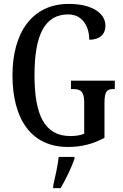

<svg xmlns="http://www.w3.org/2000/svg" viewBox="-20 -744 632 985"><path d="M329 10C400 10 458 -6 516 -37V-215C516 -278 530 -287 562 -287H569V-330H344V-287H354C391 -287 412 -278 412 -219V-58C391 -49 366 -46 341 -46C207 -46 157 -157 157 -358C157 -566 210 -670 330 -670C406 -670 438 -604 438 -540C491 -540 521 -568 521 -612C521 -675 454 -724 333 -724C143 -724 44 -574 44 -358C44 -137 137 10 329 10ZM253 208V221H291C316 179 348 113 362 71V61H281C276 109 263 164 253 208Z"/></svg>

Font: Noto Serif Khmer ExtraCondensed Medium
Style: Regular
Weight: 500
Width: 2
Designer: Danh Hong and the Monotype Design Team
Foundry: Monotype Imaging Inc.
Version: Version 2.004